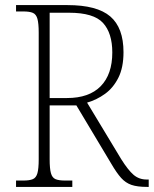

<svg xmlns="http://www.w3.org/2000/svg" viewBox="-20 -734 604 754"><path d="M43 0V-25H72Q96 -25 109 -30.5Q122 -36 127 -54Q132 -72 132 -108V-606Q132 -642 127 -660Q122 -678 109 -683.5Q96 -689 72 -689H43V-714H245Q361 -714 413 -669.5Q465 -625 465 -529Q465 -469 445 -429Q425 -389 392.5 -365.5Q360 -342 322 -331L456 -109Q483 -66 504.5 -47.5Q526 -29 556 -29H564V0H558Q519 0 496 -8Q473 -16 455.5 -35.5Q438 -55 417 -91L280 -320H175V-108Q175 -72 180 -54Q185 -36 198 -30.5Q211 -25 235 -25H264V0ZM243 -349Q330 -349 375.5 -395.5Q421 -442 421 -528Q421 -604 384.5 -644Q348 -684 251 -684H175V-349Z"/></svg>

Font: Noto Serif Georgian SemiCondensed ExtraLight
Style: Regular
Weight: 200
Width: 4
Designer: Monotype Design Team, Akaki Razmadze
Foundry: Google LLC
Version: Version 2.003; ttfautohint (v1.8.4.7-5d5b)